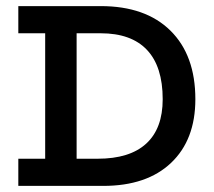

<svg xmlns="http://www.w3.org/2000/svg" viewBox="-20 -609 702 629"><path d="M310 -589Q457 -589 538.5 -508.5Q620 -428 620 -284Q620 -151 540.5 -75.5Q461 0 318 0H40V-89H128V-500H40V-589ZM300 -89Q405 -89 459 -138.5Q513 -188 513 -284Q513 -391 461.5 -445.5Q410 -500 310 -500H231V-89Z"/></svg>

Font: Podkova SemiBold
Style: Regular
Weight: 600
Designer: Ilya Yudin
Foundry: Cyreal (www.cyreal.org)
Version: Version 2.103